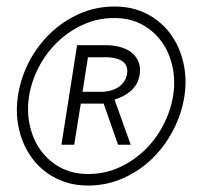

<svg xmlns="http://www.w3.org/2000/svg" viewBox="-20 -556 627 586"><path d="M34.7 -263.2Q43 -317.9 68.6 -367.2Q94.2 -416.5 133.3 -454.1Q172.4 -491.7 222.4 -513.9Q272.5 -536.1 329.6 -536.1Q385.7 -536.1 429.2 -513.2Q472.7 -490.2 500.5 -452.1Q528.3 -414.1 539.6 -365Q550.8 -315.9 543 -263.2Q534.7 -209 509 -159.4Q483.4 -109.9 444.6 -72Q405.8 -34.2 355.7 -12Q305.7 10.3 248.5 10.3Q210.9 10.3 179.2 -0.2Q147.5 -10.7 121.8 -29.5Q96.2 -48.3 77.4 -74Q58.6 -99.6 47.4 -129.9Q36.1 -160.2 32.7 -194.1Q29.3 -228 34.7 -263.2ZM68.8 -263.2Q61.5 -217.8 70.6 -175Q79.6 -132.3 103 -98.9Q126.5 -65.4 163.6 -45.2Q200.7 -24.9 249.5 -24.9Q298.8 -24.9 342.5 -44.4Q386.2 -64 420.7 -96.9Q455.1 -129.9 477.8 -173.1Q500.5 -216.3 508.3 -263.2Q515.6 -308.1 506.8 -350.8Q498 -393.6 474.6 -427Q451.2 -460.4 414.3 -480.7Q377.4 -501 328.6 -501Q278.8 -501 235.1 -481.4Q191.4 -461.9 157 -429.2Q122.6 -396.5 99.6 -353.5Q76.7 -310.5 68.8 -263.2ZM226.6 -239.7 206.5 -114.3H167.5L215.3 -418H311.5Q332 -417 350.6 -411.4Q369.1 -405.8 382.6 -394.8Q396 -383.8 402.8 -367.2Q409.7 -350.6 406.2 -327.6Q403.8 -312 396.7 -299.8Q389.6 -287.6 379.4 -278.6Q369.1 -269.5 356.2 -262.9Q343.3 -256.3 329.6 -252L378.9 -114.3H340.3L296.4 -239.7ZM231.9 -275.9H294.9Q307.1 -276.4 318.8 -279.8Q330.6 -283.2 340.3 -289.3Q350.1 -295.4 357.2 -304.9Q364.3 -314.5 367.2 -327.1Q370.1 -341.8 366.5 -352.1Q362.8 -362.3 354.5 -368.4Q346.2 -374.5 334.5 -377.4Q322.8 -380.4 310.1 -381.3H248.5Z"/></svg>

Font: Roboto Mono Light
Style: Italic
Weight: 300
Designer: Google
Version: Version 2.000985; 2015; ttfautohint (v1.3)